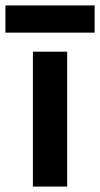

<svg xmlns="http://www.w3.org/2000/svg" viewBox="-51 -686 368 706"><path d="M196 0H70V-496H196ZM297 -566H-31V-666H297Z"/></svg>

Font: Space Grotesk Variable Light
Style: Regular
Weight: 300
Designer: Florian Karsten
Foundry: Florian Karsten
Version: Version 2.000